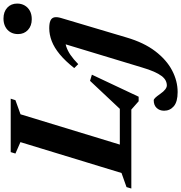

<svg xmlns="http://www.w3.org/2000/svg" viewBox="-18 -766 1016 1076"><g transform="rotate(-90 490.0 -228.0)"><path d="M387.5 -621 198 0H-28.5L-20.5 -27L58.5 -55L231.5 -621.5L167.5 -649.5L175.5 -676H475L466.5 -649.5ZM395.5 -40.5 575 -231.5 609.5 -221 486 41H460.5L414 0H95.5L116.5 -64.5H449.5ZM837 -635Q837 -659 847.5 -677.2Q858 -695.5 877.8 -706Q897.5 -716.5 924 -716.5Q962 -716.5 985 -695.2Q1008 -674 1008 -639.5Q1008 -616 997.2 -597.5Q986.5 -579 967 -568.5Q947.5 -558 920.5 -558Q883 -558 860 -579.5Q837 -601 837 -635ZM818 -27Q789.5 70.5 741 134Q692.5 197.5 633.2 228.5Q574 259.5 512 259.5Q457.5 259.5 432.5 238Q407.5 216.5 407.5 183.5Q407.5 158.5 423 142Q438.5 125.5 466 125.5Q471.5 125.5 479.8 133.8Q488 142 501.5 161.5Q515 181 527 190Q539 199 549 199Q563.5 199 576.8 192.2Q590 185.5 602.2 169.5Q614.5 153.5 626.5 126.2Q638.5 99 650.5 58L789.5 -401L818 -371.5Q792 -372.5 768.2 -365Q744.5 -357.5 720.2 -341Q696 -324.5 668.5 -297.5L646.5 -320Q686 -370 723.5 -401Q761 -432 797.5 -446Q834 -460 869.5 -460Q898 -460 912.8 -453.2Q927.5 -446.5 930.8 -431.8Q934 -417 927 -393.5Z"/></g></svg>

Font: Newsreader 16pt 16pt
Style: Bold Italic
Weight: 700
Italic angle: -17°
Version: Version 1.003